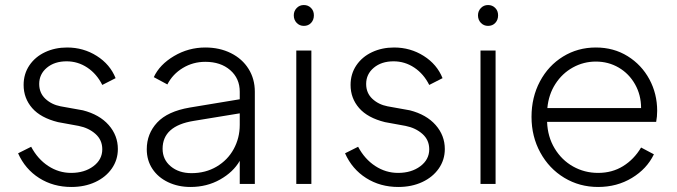

<svg xmlns="http://www.w3.org/2000/svg" viewBox="-20 -732 2695 764"><path d="M52 -122 104 -148Q130 -99 172 -71.5Q214 -44 263 -44Q316 -44 351.5 -70.5Q387 -97 387 -138Q387 -175 360 -199Q333 -223 293 -231L211 -246Q142 -263 108 -302Q74 -341 74 -394Q74 -438 97 -472Q120 -506 159.5 -524.5Q199 -543 247 -543Q312 -543 365 -509.5Q418 -476 440 -421L387 -394Q365 -438 327.5 -463Q290 -488 245 -488Q197 -488 166.5 -462.5Q136 -437 136 -398Q136 -362 160.5 -339Q185 -316 221 -309L310 -293Q376 -276 412.5 -234.5Q449 -193 449 -139Q449 -96 425 -61.5Q401 -27 359 -7.5Q317 12 264 12Q192 12 136 -23.5Q80 -59 52 -122Z M564 -138Q564 -200 605.5 -244.5Q647 -289 735 -304L934 -337V-367Q934 -420 896 -453Q858 -486 797 -486Q748 -486 707.5 -461.5Q667 -437 646 -396L592 -425Q615 -475 672.5 -509Q730 -543 797 -543Q854 -543 899 -520.5Q944 -498 969 -458Q994 -418 994 -367V0H934V-92Q908 -47 855.5 -17.5Q803 12 738 12Q689 12 649 -7Q609 -26 586.5 -60Q564 -94 564 -138ZM742 -43Q798 -43 842 -69Q886 -95 910 -139Q934 -183 934 -235V-281L751 -251Q627 -231 627 -140Q627 -97 659.5 -70Q692 -43 742 -43Z M1159 -531H1219V0H1159ZM1189 -712Q1206 -712 1217.5 -700.5Q1229 -689 1229 -671Q1229 -653 1218 -641Q1207 -629 1189 -629Q1172 -629 1160.5 -641Q1149 -653 1149 -671Q1149 -688 1160.5 -700Q1172 -712 1189 -712Z M1353 -122 1405 -148Q1431 -99 1473 -71.5Q1515 -44 1564 -44Q1617 -44 1652.5 -70.5Q1688 -97 1688 -138Q1688 -175 1661 -199Q1634 -223 1594 -231L1512 -246Q1443 -263 1409 -302Q1375 -341 1375 -394Q1375 -438 1398 -472Q1421 -506 1460.5 -524.5Q1500 -543 1548 -543Q1613 -543 1666 -509.5Q1719 -476 1741 -421L1688 -394Q1666 -438 1628.5 -463Q1591 -488 1546 -488Q1498 -488 1467.5 -462.5Q1437 -437 1437 -398Q1437 -362 1461.5 -339Q1486 -316 1522 -309L1611 -293Q1677 -276 1713.5 -234.5Q1750 -193 1750 -139Q1750 -96 1726 -61.5Q1702 -27 1660 -7.5Q1618 12 1565 12Q1493 12 1437 -23.5Q1381 -59 1353 -122Z M1892 -531H1952V0H1892ZM1922 -712Q1939 -712 1950.5 -700.5Q1962 -689 1962 -671Q1962 -653 1951 -641Q1940 -629 1922 -629Q1905 -629 1893.5 -641Q1882 -653 1882 -671Q1882 -688 1893.5 -700Q1905 -712 1922 -712Z M2095 -267Q2095 -345 2128.5 -408Q2162 -471 2220.5 -507Q2279 -543 2351 -543Q2422 -543 2477.5 -508.5Q2533 -474 2564 -416.5Q2595 -359 2595 -291Q2595 -268 2591 -247H2157Q2159 -188 2187 -141.5Q2215 -95 2260.5 -69.5Q2306 -44 2360 -44Q2416 -44 2459.5 -71Q2503 -98 2531 -145L2582 -118Q2554 -60 2494.5 -24Q2435 12 2360 12Q2286 12 2225.5 -24.5Q2165 -61 2130 -125Q2095 -189 2095 -267ZM2531 -302Q2531 -354 2507 -396.5Q2483 -439 2442 -463Q2401 -487 2351 -487Q2302 -487 2259.5 -463.5Q2217 -440 2190 -398Q2163 -356 2158 -302Z"/></svg>

Font: Evergrow Sans
Style: Light
Weight: 300
Foundry: 10Web
Version: Version 1.000